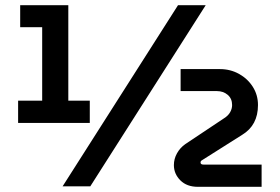

<svg xmlns="http://www.w3.org/2000/svg" viewBox="-20 -720 1081 742"><path d="M50 -245V-331H143V-615H58V-700H244V-331H327V-245ZM222 0 668 -700H775L329 0ZM745 2Q702 2 677 -23Q652 -48 652 -82Q652 -106 664 -127.5Q676 -149 696 -163L846 -263Q862 -273 869.5 -286.5Q877 -300 877 -314Q877 -339 860 -353.5Q843 -368 818 -368H678V-453H830Q870 -453 903.5 -434.5Q937 -416 957 -384.5Q977 -353 977 -314Q977 -236 916 -199L761 -101Q755 -98 755 -92Q755 -84 766 -84H991V2Z"/></svg>

Font: MuseoModerno SemiBold
Style: Regular
Weight: 600
Designer: Pablo Cosgaya, Héctor Gatti, Marcela Romero, and the Authors of The MuseoModerno Project.
Foundry: Omnibus-Type Team
Version: Version 1.001